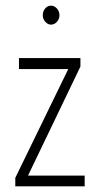

<svg xmlns="http://www.w3.org/2000/svg" viewBox="-20 -658 353 678"><path d="M34 0V-30L221 -414H47V-453H264V-423L79 -38H279V0ZM160 -571Q149 -571 140 -581Q131 -591 131 -604Q131 -618 139.5 -628Q148 -638 160 -638Q172 -638 181 -628Q190 -618 190 -604Q190 -591 181 -581Q172 -571 160 -571Z"/></svg>

Font: Inconsolata ExtraCondensed Light
Style: Regular
Weight: 300
Width: 2
Monospace: yes
Designer: Raph Levien, Cyreal, Brenton Simpson
Foundry: Raph Levien, Cyreal, Google
Version: Version 3.100; ttfautohint (v1.8.4.7-5d5b)